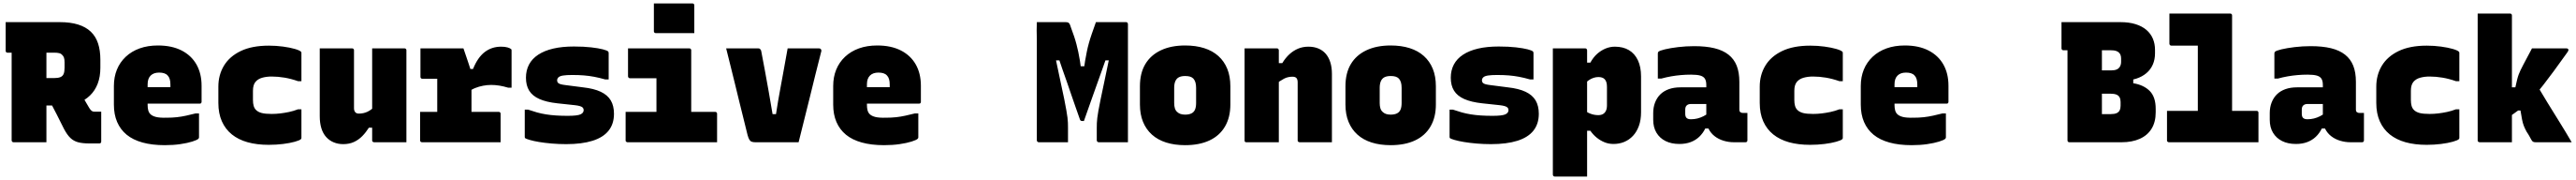

<svg xmlns="http://www.w3.org/2000/svg" viewBox="-20 -829 15040 1049"><path d="M427 -326Q446 -293 464 -263Q482 -233 501 -200Q508 -189 514.5 -183.5Q521 -178 531 -178Q534 -178 537 -178Q540 -178 543 -178H571Q571 -134 571 -91.5Q571 -49 571 -4Q571 1 568 4Q565 7 560 7Q548 7 533 7Q518 7 504 7Q462 7 436 0Q410 -7 391 -25Q372 -43 353 -79Q332 -121 311 -162.5Q290 -204 268 -245ZM13 -700Q92 -700 171 -700Q250 -700 329 -700Q391 -700 436 -686Q481 -672 510 -644.5Q539 -617 552.5 -576Q566 -535 566 -481V-434Q566 -382 550.5 -341.5Q535 -301 505.5 -272.5Q476 -244 436 -229Q396 -214 346 -214Q309 -214 271 -214Q233 -214 196 -214L185 -207V-374Q213 -374 241 -374Q269 -374 296 -374Q319 -374 332.5 -379.5Q346 -385 351.5 -398Q357 -411 357 -434V-466Q357 -483 353.5 -493Q350 -503 343 -509Q336 -517 324.5 -519.5Q313 -522 299 -522Q253 -522 207.5 -522Q162 -522 116 -522Q70 -522 24 -522Q19 -522 16 -525Q13 -528 13 -533Q13 -575 13 -616Q13 -657 13 -700ZM251 0Q202 0 155 0Q108 0 59 0Q54 0 51 -3.5Q48 -7 48 -11Q48 -91 48 -169Q48 -247 48 -325Q48 -403 48 -481Q48 -559 48 -639H265L251 -621Q251 -577 251 -534Q251 -491 251 -448Q251 -390 251 -333Q251 -276 251 -218.5Q251 -161 251 -100Q251 -73 251 -47.5Q251 -22 251 0Z M902 -564Q983 -564 1040 -535Q1097 -506 1127 -453.5Q1157 -401 1157 -329V-235Q1157 -232 1155.5 -229.5Q1154 -227 1152 -226Q1150 -225 1146 -225H915Q900 -225 885.5 -225Q871 -225 857 -225H798V-321H975Q975 -325 975 -327.5Q975 -330 975 -336Q975 -355 971 -368Q967 -381 959 -389Q951 -398 938.5 -402Q926 -406 909 -406Q877 -406 859.5 -388.5Q842 -371 842 -338V-217Q842 -200 845.5 -186.5Q849 -173 858 -164Q869 -153 890.5 -147.5Q912 -142 953 -143Q985 -143 1012.5 -146Q1040 -149 1067 -155Q1094 -161 1122 -168H1142Q1142 -132 1142 -98.5Q1142 -65 1142 -28Q1142 -26 1141 -24Q1140 -22 1138 -20Q1131 -13 1102.5 -4Q1074 5 1032.5 11Q991 17 942 17Q868 17 812 1.5Q756 -14 719.5 -44Q683 -74 664 -118Q645 -162 645 -219V-328Q645 -380 662.5 -423Q680 -466 714 -498Q748 -530 795.5 -547Q843 -564 902 -564Z M1550 -563Q1593 -563 1633 -557.5Q1673 -552 1701 -544Q1729 -536 1737 -528Q1739 -527 1739.5 -524.5Q1740 -522 1740 -520Q1740 -479 1740 -438Q1740 -397 1740 -356H1720Q1680 -370 1641.5 -376.5Q1603 -383 1566 -383Q1536 -383 1511 -376Q1486 -369 1471.5 -351.5Q1457 -334 1457 -300V-246Q1457 -227 1461 -212.5Q1465 -198 1475 -188Q1487 -176 1508 -170.5Q1529 -165 1566 -165Q1591 -165 1616.5 -168Q1642 -171 1668 -176.5Q1694 -182 1720 -192H1740Q1740 -151 1740 -109.5Q1740 -68 1740 -26Q1740 -24 1739.5 -22Q1739 -20 1737 -18Q1730 -11 1701.5 -3Q1673 5 1633 10Q1593 15 1549 15Q1480 15 1426 0Q1372 -15 1334 -45.5Q1296 -76 1275.5 -122Q1255 -168 1255 -229V-324Q1255 -392 1287.5 -446Q1320 -500 1385.5 -531.5Q1451 -563 1550 -563Z M2036 -547Q2040 -547 2042 -545.5Q2044 -544 2045.5 -542Q2047 -540 2047 -536Q2047 -494 2047 -450.5Q2047 -407 2047 -364.5Q2047 -322 2047 -280Q2047 -238 2047 -198Q2047 -184 2054 -175.5Q2061 -167 2075 -167Q2088 -167 2100.5 -169.5Q2113 -172 2125 -177.5Q2137 -183 2149.5 -192.5Q2162 -202 2175 -215V-85H2134Q2117 -58 2095.5 -36Q2074 -14 2046.5 -1.5Q2019 11 1984 11Q1954 11 1928.5 0.5Q1903 -10 1884.5 -30.5Q1866 -51 1856.5 -81.5Q1847 -112 1847 -152Q1847 -188 1847 -227Q1847 -266 1847 -306Q1847 -346 1847 -387Q1847 -427 1847 -467.5Q1847 -508 1847 -547Q1894 -547 1941.5 -547Q1989 -547 2036 -547ZM2342 -547Q2346 -547 2348 -545.5Q2350 -544 2351.5 -542Q2353 -540 2353 -536Q2353 -463 2353 -390.5Q2353 -318 2353 -244.5Q2353 -171 2353 -98Q2353 -80 2353 -63Q2353 -46 2353 -30Q2353 -14 2353 0Q2326 0 2290.5 0Q2255 0 2221.5 0Q2188 0 2164 0Q2161 0 2158.5 -1.5Q2156 -3 2154.5 -5Q2153 -7 2153 -11Q2153 -100 2153 -189.5Q2153 -279 2153 -368.5Q2153 -458 2153 -547Q2179 -547 2213.5 -547Q2248 -547 2282.5 -547Q2317 -547 2342 -547Z M2533 -106V-194Q2533 -207 2533 -219Q2533 -231 2533 -244Q2533 -257 2533 -269Q2533 -286 2533 -303Q2533 -320 2533 -337Q2533 -354 2533 -370H2515Q2498 -370 2480 -370Q2462 -370 2446 -370Q2441 -370 2438 -373Q2435 -376 2435 -381Q2435 -422 2435 -463.5Q2435 -505 2435 -547Q2439 -547 2457 -547Q2475 -547 2500.5 -547Q2526 -547 2555.5 -547Q2585 -547 2612 -547Q2639 -547 2659 -547Q2679 -547 2686 -547Q2686 -547 2691 -532.5Q2696 -518 2703 -497.5Q2710 -477 2717 -456Q2724 -435 2728.5 -420.5Q2733 -406 2733 -406Q2733 -371 2733 -334.5Q2733 -298 2733 -260.5Q2733 -223 2733 -184Q2733 -145 2733 -106ZM2705 -427H2742Q2769 -494 2810 -525.5Q2851 -557 2906 -557Q2929 -557 2944 -552.5Q2959 -548 2964 -543Q2966 -542 2966.5 -539.5Q2967 -537 2967 -533Q2967 -479 2967 -425.5Q2967 -372 2967 -318H2947Q2921 -326 2896.5 -330Q2872 -334 2848 -334Q2825 -334 2801 -329.5Q2777 -325 2754.5 -316Q2732 -307 2715 -293ZM2433 -177H2892Q2896 -177 2898 -175.5Q2900 -174 2901.5 -172Q2903 -170 2903 -166Q2903 -143 2903 -113Q2903 -83 2903 -52.5Q2903 -22 2903 0H2445Q2439 0 2436 -3Q2433 -6 2433 -11Q2433 -33 2433 -63.5Q2433 -94 2433 -124.5Q2433 -155 2433 -177Z M3295 -154Q3351 -154 3369.5 -162.5Q3388 -171 3388 -187Q3388 -196 3383 -201.5Q3378 -207 3366.5 -210.5Q3355 -214 3337 -216L3234 -227Q3170 -234 3129.5 -252Q3089 -270 3070 -300.5Q3051 -331 3051 -376Q3051 -419 3069 -453Q3087 -487 3123 -510.5Q3159 -534 3211 -546Q3263 -558 3331 -558Q3389 -558 3432 -553Q3475 -548 3500 -541.5Q3525 -535 3531 -529Q3532 -528 3532.5 -526.5Q3533 -525 3533.5 -523.5Q3534 -522 3534 -519Q3534 -481 3534 -442.5Q3534 -404 3534 -366H3514Q3479 -376 3449.5 -381.5Q3420 -387 3390 -389.5Q3360 -392 3321 -392Q3288 -392 3268.5 -389Q3249 -386 3241 -378.5Q3233 -371 3233 -360Q3233 -352 3238 -346.5Q3243 -341 3254.5 -338Q3266 -335 3283 -333L3384 -320Q3448 -313 3488 -294Q3528 -275 3546.5 -243.5Q3565 -212 3565 -166Q3565 -107 3533.5 -67.5Q3502 -28 3439.5 -8.5Q3377 11 3286 11Q3243 11 3202 7.5Q3161 4 3128 -1.5Q3095 -7 3073 -13.5Q3051 -20 3046 -24Q3045 -26 3044.5 -27.5Q3044 -29 3044 -31Q3044 -71 3044 -110.5Q3044 -150 3044 -190H3064Q3090 -181 3115 -174Q3140 -167 3168 -162.5Q3196 -158 3227.5 -156Q3259 -154 3295 -154Z M3813 -146V-197Q3813 -210 3813 -224Q3813 -238 3813 -252Q3813 -264 3813 -276Q3813 -288 3813 -300Q3813 -312 3813 -324.5Q3813 -337 3813 -349Q3813 -361 3813 -373H3793Q3770 -373 3747.5 -373Q3725 -373 3703 -373Q3681 -373 3658 -373Q3655 -373 3652.5 -374.5Q3650 -376 3648.5 -378.5Q3647 -381 3647 -384Q3647 -426 3647 -466Q3647 -506 3647 -547Q3707 -547 3766.5 -547Q3826 -547 3886 -547Q3946 -547 4005 -547Q4009 -547 4011 -545.5Q4013 -544 4014.5 -542Q4016 -540 4016 -536Q4016 -494 4016 -454Q4016 -414 4016 -375.5Q4016 -337 4016 -299Q4016 -261 4016 -223Q4016 -185 4016 -146ZM3633 -177H4156Q4160 -177 4162 -175.5Q4164 -174 4165.5 -172Q4167 -170 4167 -166Q4167 -143 4167 -113Q4167 -83 4167 -53Q4167 -23 4167 0H3645Q3641 0 3638.5 -1.5Q3636 -3 3634.5 -5Q3633 -7 3633 -11Q3633 -34 3633 -64Q3633 -94 3633 -124Q3633 -154 3633 -177ZM3798 -809Q3819 -809 3848.5 -809Q3878 -809 3910.5 -809Q3943 -809 3972.5 -809Q4002 -809 4023 -809Q4028 -809 4031 -806Q4034 -803 4034 -798V-636Q4013 -636 3983.5 -636Q3954 -636 3921.5 -636Q3889 -636 3859.5 -636Q3830 -636 3809 -636Q3804 -636 3801 -639Q3798 -642 3798 -647Z M4408 -547Q4413 -547 4416 -545Q4419 -543 4421.5 -539.5Q4424 -536 4425 -530Q4436 -473 4447 -413.5Q4458 -354 4469 -292Q4480 -230 4491 -164H4511Q4517 -205 4524 -244.5Q4531 -284 4538 -322Q4545 -360 4552 -398Q4559 -436 4565.5 -472.5Q4572 -509 4579 -547Q4625 -547 4671 -547Q4717 -547 4762 -547Q4768 -547 4771 -544.5Q4774 -542 4775.5 -537.5Q4777 -533 4775 -528Q4758 -462 4741.5 -396Q4725 -330 4709 -264Q4693 -198 4676 -132Q4659 -66 4643 0Q4576 0 4510.5 0Q4445 0 4391 0Q4378 0 4369.5 -3Q4361 -6 4355.5 -15Q4350 -24 4345 -42Q4334 -87 4322 -135Q4310 -183 4297.5 -233.5Q4285 -284 4272.5 -336Q4260 -388 4246.5 -441Q4233 -494 4220 -547Q4267 -547 4314 -547Q4361 -547 4408 -547Z M5102 -564Q5183 -564 5240 -535Q5297 -506 5327 -453.5Q5357 -401 5357 -329V-235Q5357 -232 5355.5 -229.5Q5354 -227 5352 -226Q5350 -225 5346 -225H5115Q5100 -225 5085.5 -225Q5071 -225 5057 -225H4998V-321H5175Q5175 -325 5175 -327.5Q5175 -330 5175 -336Q5175 -355 5171 -368Q5167 -381 5159 -389Q5151 -398 5138.5 -402Q5126 -406 5109 -406Q5077 -406 5059.5 -388.5Q5042 -371 5042 -338V-217Q5042 -200 5045.5 -186.5Q5049 -173 5058 -164Q5069 -153 5090.5 -147.5Q5112 -142 5153 -143Q5185 -143 5212.5 -146Q5240 -149 5267 -155Q5294 -161 5322 -168H5342Q5342 -132 5342 -98.5Q5342 -65 5342 -28Q5342 -26 5341 -24Q5340 -22 5338 -20Q5331 -13 5302.5 -4Q5274 5 5232.5 11Q5191 17 5142 17Q5068 17 5012 1.5Q4956 -14 4919.5 -44Q4883 -74 4864 -118Q4845 -162 4845 -219V-328Q4845 -380 4862.5 -423Q4880 -466 4914 -498Q4948 -530 4995.5 -547Q5043 -564 5102 -564Z M6216 0Q6174 0 6131 0Q6088 0 6045 0Q6042 0 6039.5 -1.5Q6037 -3 6035.5 -5.5Q6034 -8 6034 -11Q6034 -85 6034 -159Q6034 -233 6034 -306.5Q6034 -380 6034 -454Q6034 -528 6034 -601Q6033 -626 6033 -650.5Q6033 -675 6034 -700Q6064 -700 6092.5 -700Q6121 -700 6148.5 -700Q6176 -700 6201 -700Q6209 -700 6214.5 -698.5Q6220 -697 6224 -691.5Q6228 -686 6232 -672Q6244 -640 6252 -616Q6260 -592 6265.5 -570.5Q6271 -549 6276 -526.5Q6281 -504 6285.5 -475.5Q6290 -447 6295 -408L6265 -443H6338L6306 -408Q6311 -446 6316 -475Q6321 -504 6326 -528.5Q6331 -553 6338 -578Q6345 -603 6355 -632Q6365 -661 6379 -700Q6409 -700 6438.5 -700Q6468 -700 6497 -700Q6526 -700 6555 -700Q6559 -700 6561 -698.5Q6563 -697 6564.5 -694.5Q6566 -692 6566 -689Q6566 -640 6566 -590.5Q6566 -541 6566 -492Q6566 -443 6566 -393.5Q6566 -344 6566 -295Q6566 -246 6566 -196.5Q6566 -147 6566 -98Q6566 -82 6566 -65.5Q6566 -49 6566 -33Q6566 -17 6566 0Q6524 0 6481 0Q6438 0 6395 0Q6392 0 6389.5 -1.5Q6387 -3 6385.5 -5.5Q6384 -8 6384 -11Q6384 -23 6384 -34.5Q6384 -46 6384 -58.5Q6384 -71 6384 -84Q6384 -99 6384.5 -112Q6385 -125 6387 -141.5Q6389 -158 6393.5 -184Q6398 -210 6406.5 -250.5Q6415 -291 6428 -352.5Q6441 -414 6459 -501L6468 -477H6415L6443 -501Q6430 -464 6416.5 -426Q6403 -388 6389.5 -350.5Q6376 -313 6362.5 -275Q6349 -237 6335.5 -199Q6322 -161 6309 -124Q6306 -124 6303.5 -124Q6301 -124 6298 -124Q6294 -124 6291 -125.5Q6288 -127 6286 -132Q6273 -169 6260 -205.5Q6247 -242 6234.5 -279Q6222 -316 6209 -353Q6196 -390 6183 -426.5Q6170 -463 6158 -500L6181 -477H6129L6141 -501Q6159 -413 6172.5 -352.5Q6186 -292 6194 -251.5Q6202 -211 6206.5 -185.5Q6211 -160 6213 -143.5Q6215 -127 6215.5 -113.5Q6216 -100 6216 -84Q6216 -62 6216 -42.5Q6216 -23 6216 0Z M6900 -564Q6962 -564 7011 -548.5Q7060 -533 7094 -502.5Q7128 -472 7146 -428Q7164 -384 7164 -326V-220Q7164 -145 7132.5 -91.5Q7101 -38 7042 -10.5Q6983 17 6900 17Q6838 17 6789 1.5Q6740 -14 6706 -44.5Q6672 -75 6654 -119Q6636 -163 6636 -220V-326Q6636 -403 6667.5 -455.5Q6699 -508 6758.5 -536Q6818 -564 6900 -564ZM6900 -386Q6878 -386 6864 -379Q6850 -372 6843 -356.5Q6836 -341 6836 -317V-229Q6836 -211 6840 -198Q6844 -185 6853 -177Q6861 -169 6872.5 -165Q6884 -161 6900 -161Q6922 -161 6936.5 -168Q6951 -175 6957.5 -190Q6964 -205 6964 -229V-317Q6964 -336 6960 -349Q6956 -362 6948 -371Q6940 -379 6928.5 -382.5Q6917 -386 6900 -386Z M7757 0Q7709 0 7662.5 0Q7616 0 7568 0Q7565 0 7562.5 -1.5Q7560 -3 7558.5 -5Q7557 -7 7557 -11Q7557 -67 7557 -123.5Q7557 -180 7557 -236.5Q7557 -293 7557 -349Q7557 -366 7550 -374Q7543 -382 7526 -382Q7515 -382 7502.5 -379.5Q7490 -377 7477.5 -370.5Q7465 -364 7451.5 -355Q7438 -346 7425 -332V-461H7467Q7486 -492 7509 -513Q7532 -534 7559.5 -545.5Q7587 -557 7620 -557Q7652 -557 7677.5 -546.5Q7703 -536 7720.5 -516Q7738 -496 7747.5 -466.5Q7757 -437 7757 -399Q7757 -347 7757 -297Q7757 -247 7757 -197.5Q7757 -148 7757 -98Q7757 -74 7757 -49.5Q7757 -25 7757 0ZM7447 0Q7420 0 7386 0Q7352 0 7318 0Q7284 0 7258 0Q7255 0 7253 -0.5Q7251 -1 7249.5 -2.5Q7248 -4 7247.5 -6Q7247 -8 7247 -11Q7247 -66 7247 -120.5Q7247 -175 7247 -230Q7247 -285 7247 -339.5Q7247 -394 7247 -449Q7247 -476 7247 -501Q7247 -526 7247 -547Q7276 -547 7310.5 -547Q7345 -547 7378.5 -547Q7412 -547 7436 -547Q7440 -547 7442 -545.5Q7444 -544 7445.5 -541.5Q7447 -539 7447 -535Q7447 -447 7447 -357.5Q7447 -268 7447 -178.5Q7447 -89 7447 0Z M8100 -564Q8162 -564 8211 -548.5Q8260 -533 8294 -502.5Q8328 -472 8346 -428Q8364 -384 8364 -326V-220Q8364 -145 8332.5 -91.5Q8301 -38 8242 -10.5Q8183 17 8100 17Q8038 17 7989 1.5Q7940 -14 7906 -44.5Q7872 -75 7854 -119Q7836 -163 7836 -220V-326Q7836 -403 7867.5 -455.5Q7899 -508 7958.5 -536Q8018 -564 8100 -564ZM8100 -386Q8078 -386 8064 -379Q8050 -372 8043 -356.5Q8036 -341 8036 -317V-229Q8036 -211 8040 -198Q8044 -185 8053 -177Q8061 -169 8072.5 -165Q8084 -161 8100 -161Q8122 -161 8136.5 -168Q8151 -175 8157.5 -190Q8164 -205 8164 -229V-317Q8164 -336 8160 -349Q8156 -362 8148 -371Q8140 -379 8128.5 -382.5Q8117 -386 8100 -386Z M8695 -154Q8751 -154 8769.5 -162.5Q8788 -171 8788 -187Q8788 -196 8783 -201.5Q8778 -207 8766.5 -210.5Q8755 -214 8737 -216L8634 -227Q8570 -234 8529.5 -252Q8489 -270 8470 -300.5Q8451 -331 8451 -376Q8451 -419 8469 -453Q8487 -487 8523 -510.5Q8559 -534 8611 -546Q8663 -558 8731 -558Q8789 -558 8832 -553Q8875 -548 8900 -541.5Q8925 -535 8931 -529Q8932 -528 8932.5 -526.5Q8933 -525 8933.5 -523.5Q8934 -522 8934 -519Q8934 -481 8934 -442.5Q8934 -404 8934 -366H8914Q8879 -376 8849.5 -381.5Q8820 -387 8790 -389.5Q8760 -392 8721 -392Q8688 -392 8668.5 -389Q8649 -386 8641 -378.5Q8633 -371 8633 -360Q8633 -352 8638 -346.5Q8643 -341 8654.5 -338Q8666 -335 8683 -333L8784 -320Q8848 -313 8888 -294Q8928 -275 8946.5 -243.5Q8965 -212 8965 -166Q8965 -107 8933.5 -67.5Q8902 -28 8839.5 -8.5Q8777 11 8686 11Q8643 11 8602 7.5Q8561 4 8528 -1.5Q8495 -7 8473 -13.5Q8451 -20 8446 -24Q8445 -26 8444.5 -27.5Q8444 -29 8444 -31Q8444 -71 8444 -110.5Q8444 -150 8444 -190H8464Q8490 -181 8515 -174Q8540 -167 8568 -162.5Q8596 -158 8627.5 -156Q8659 -154 8695 -154Z M9047 -547Q9072 -547 9106.5 -547Q9141 -547 9175.5 -547Q9210 -547 9236 -547Q9240 -547 9242 -545.5Q9244 -544 9245.5 -541.5Q9247 -539 9247 -535Q9247 -444 9247 -352Q9247 -260 9247 -168Q9247 -76 9247 16Q9247 108 9247 200Q9221 200 9186.5 200Q9152 200 9117.5 200Q9083 200 9058 200Q9055 200 9052.5 198.5Q9050 197 9048.5 194.5Q9047 192 9047 189Q9047 110 9047 28Q9047 -54 9047 -135.5Q9047 -217 9047 -295.5Q9047 -374 9047 -446Q9047 -475 9047 -500Q9047 -525 9047 -547ZM9409 -557Q9457 -557 9491 -537Q9525 -517 9543.5 -478Q9562 -439 9562 -384V-175Q9562 -130 9549.5 -95.5Q9537 -61 9515 -37.5Q9493 -14 9464 -2Q9435 10 9401 10Q9373 10 9348.5 0Q9324 -10 9303 -27Q9282 -44 9266 -67H9220V-195Q9242 -176 9265 -167Q9288 -158 9312 -158Q9329 -158 9340 -164.5Q9351 -171 9357 -183.5Q9363 -196 9363 -216V-322Q9363 -339 9359.5 -350Q9356 -361 9349 -368Q9343 -374 9334 -377Q9325 -380 9313 -380Q9299 -380 9285 -375.5Q9271 -371 9257.5 -362Q9244 -353 9232 -339V-464H9266Q9283 -495 9305.5 -515Q9328 -535 9354.5 -546Q9381 -557 9409 -557Z M10136 -352Q10136 -332 10136 -312Q10136 -292 10136 -271.5Q10136 -251 10136 -230.5Q10136 -210 10136 -190Q10136 -184 10138.5 -179Q10141 -174 10147 -173Q10148 -172 10150 -171.5Q10152 -171 10155 -171Q10156 -171 10157 -171Q10158 -171 10160 -171H10183Q10183 -131 10183 -91Q10183 -51 10183 -11Q10183 -6 10180 -3Q10177 0 10172 0Q10167 0 10144.5 0Q10122 0 10105 0Q10073 0 10043.5 -9Q10014 -18 9991.5 -35.5Q9969 -53 9956 -79Q9943 -105 9943 -140Q9943 -173 9943 -206Q9943 -239 9943 -272Q9943 -283 9943 -293Q9943 -303 9943 -313.5Q9943 -324 9943 -334Q9943 -357 9935 -370Q9927 -383 9908 -388.5Q9889 -394 9854 -394Q9824 -394 9795 -391.5Q9766 -389 9737.5 -384Q9709 -379 9680 -371H9660Q9660 -408 9660 -444.5Q9660 -481 9660 -517Q9660 -521 9661 -523.5Q9662 -526 9663 -527Q9670 -534 9701.5 -541.5Q9733 -549 9778.5 -554.5Q9824 -560 9872 -560Q9941 -560 9990.5 -548Q10040 -536 10072.5 -510.5Q10105 -485 10120.5 -446Q10136 -407 10136 -352ZM9820 -166Q9820 -149 9828 -141.5Q9836 -134 9853 -134Q9873 -134 9891 -138.5Q9909 -143 9926 -151.5Q9943 -160 9960 -173L9969 -80H9937Q9923 -52 9902 -32Q9881 -12 9852 -1Q9823 10 9786 10Q9739 10 9705 -7Q9671 -24 9652 -55.5Q9633 -87 9633 -131V-170Q9633 -204 9644 -232Q9655 -260 9675 -279.5Q9695 -299 9724.5 -309.5Q9754 -320 9792 -320Q9830 -320 9864.5 -320Q9899 -320 9928.5 -320Q9958 -320 9980 -320Q9988 -320 9992 -310Q9996 -300 9997.5 -279Q9999 -258 9999 -223Q9975 -223 9951 -223Q9927 -223 9902.5 -223Q9878 -223 9854 -223Q9846 -223 9839.5 -221Q9833 -219 9828 -214Q9824 -210 9822 -204Q9820 -198 9820 -190Z M10550 -563Q10593 -563 10633 -557.5Q10673 -552 10701 -544Q10729 -536 10737 -528Q10739 -527 10739.5 -524.5Q10740 -522 10740 -520Q10740 -479 10740 -438Q10740 -397 10740 -356H10720Q10680 -370 10641.5 -376.5Q10603 -383 10566 -383Q10536 -383 10511 -376Q10486 -369 10471.5 -351.5Q10457 -334 10457 -300V-246Q10457 -227 10461 -212.5Q10465 -198 10475 -188Q10487 -176 10508 -170.5Q10529 -165 10566 -165Q10591 -165 10616.5 -168Q10642 -171 10668 -176.5Q10694 -182 10720 -192H10740Q10740 -151 10740 -109.5Q10740 -68 10740 -26Q10740 -24 10739.5 -22Q10739 -20 10737 -18Q10730 -11 10701.5 -3Q10673 5 10633 10Q10593 15 10549 15Q10480 15 10426 0Q10372 -15 10334 -45.5Q10296 -76 10275.5 -122Q10255 -168 10255 -229V-324Q10255 -392 10287.5 -446Q10320 -500 10385.5 -531.5Q10451 -563 10550 -563Z M11102 -564Q11183 -564 11240 -535Q11297 -506 11327 -453.5Q11357 -401 11357 -329V-235Q11357 -232 11355.5 -229.5Q11354 -227 11352 -226Q11350 -225 11346 -225H11115Q11100 -225 11085.5 -225Q11071 -225 11057 -225H10998V-321H11175Q11175 -325 11175 -327.5Q11175 -330 11175 -336Q11175 -355 11171 -368Q11167 -381 11159 -389Q11151 -398 11138.5 -402Q11126 -406 11109 -406Q11077 -406 11059.5 -388.5Q11042 -371 11042 -338V-217Q11042 -200 11045.5 -186.5Q11049 -173 11058 -164Q11069 -153 11090.5 -147.5Q11112 -142 11153 -143Q11185 -143 11212.5 -146Q11240 -149 11267 -155Q11294 -161 11322 -168H11342Q11342 -132 11342 -98.5Q11342 -65 11342 -28Q11342 -26 11341 -24Q11340 -22 11338 -20Q11331 -13 11302.5 -4Q11274 5 11232.5 11Q11191 17 11142 17Q11068 17 11012 1.5Q10956 -14 10919.5 -44Q10883 -74 10864 -118Q10845 -162 10845 -219V-328Q10845 -380 10862.5 -423Q10880 -466 10914 -498Q10948 -530 10995.5 -547Q11043 -564 11102 -564Z M12368 0Q12330 0 12281.5 0Q12233 0 12186 0Q12139 0 12105 0Q12071 0 12063 0Q12058 0 12055 -3Q12052 -6 12052 -11Q12052 -92 12052 -171Q12052 -250 12052 -328.5Q12052 -407 12052 -485.5Q12052 -564 12052 -645H12262L12253 -618Q12253 -575 12253 -540Q12253 -505 12253 -464Q12253 -427 12253 -390Q12253 -353 12253 -315.5Q12253 -278 12253 -240.5Q12253 -203 12253 -164Q12262 -164 12270.5 -164Q12279 -164 12287.5 -164Q12296 -164 12304 -164Q12326 -164 12338.5 -169.5Q12351 -175 12356.5 -186Q12362 -197 12362 -213V-235Q12362 -251 12356 -262Q12350 -273 12337 -278Q12324 -283 12303 -283H12187L12189 -374H12436V-344Q12497 -334 12532 -299Q12567 -264 12567 -195V-174Q12567 -118 12543 -79Q12519 -40 12474 -20Q12429 0 12368 0ZM12017 -700Q12101 -700 12186.5 -700Q12272 -700 12361 -700Q12412 -700 12450 -688Q12488 -676 12513 -654.5Q12538 -633 12550.5 -603.5Q12563 -574 12563 -539V-518Q12563 -482 12550 -452.5Q12537 -423 12512.5 -402.5Q12488 -382 12454.5 -371Q12421 -360 12381 -360Q12326 -360 12284 -360Q12242 -360 12203 -360L12189 -351L12187 -419Q12220 -419 12249 -419Q12278 -419 12310 -419Q12328 -419 12340 -424.5Q12352 -430 12358.5 -441.5Q12365 -453 12365 -469V-487Q12365 -499 12362 -507.5Q12359 -516 12353 -522Q12346 -529 12335 -532.5Q12324 -536 12307 -536Q12261 -536 12214 -536Q12167 -536 12120.5 -536Q12074 -536 12028 -536Q12023 -536 12020 -539.5Q12017 -543 12017 -547Q12017 -586 12017 -623.5Q12017 -661 12017 -700Z M12633 -183H13155Q13160 -183 13162 -181.5Q13164 -180 13165.5 -178Q13167 -176 13167 -172Q13167 -150 13167 -118Q13167 -86 13167 -54.5Q13167 -23 13167 0H12645Q12641 0 12638.5 -1.5Q12636 -3 12634.5 -5Q12633 -7 12633 -11Q12633 -34 12633 -65.5Q12633 -97 12633 -129Q12633 -161 12633 -183ZM12647 -750Q12707 -750 12765.5 -750Q12824 -750 12883 -750Q12942 -750 13002 -750Q13006 -750 13008 -748.5Q13010 -747 13011.5 -745Q13013 -743 13013 -739Q13013 -662 13013 -584.5Q13013 -507 13013 -429.5Q13013 -352 13013 -274.5Q13013 -197 13013 -120H12801L12813 -152Q12813 -163 12813 -175Q12813 -187 12813 -198Q12813 -234 12813 -276.5Q12813 -319 12813 -366.5Q12813 -414 12813 -463.5Q12813 -513 12813 -563H12807Q12770 -563 12731.5 -563Q12693 -563 12658 -563Q12655 -563 12652.5 -564.5Q12650 -566 12648.5 -568.5Q12647 -571 12647 -574Q12647 -618 12647 -662Q12647 -706 12647 -750Z M13736 -352Q13736 -332 13736 -312Q13736 -292 13736 -271.5Q13736 -251 13736 -230.5Q13736 -210 13736 -190Q13736 -184 13738.5 -179Q13741 -174 13747 -173Q13748 -172 13750 -171.5Q13752 -171 13755 -171Q13756 -171 13757 -171Q13758 -171 13760 -171H13783Q13783 -131 13783 -91Q13783 -51 13783 -11Q13783 -6 13780 -3Q13777 0 13772 0Q13767 0 13744.5 0Q13722 0 13705 0Q13673 0 13643.5 -9Q13614 -18 13591.5 -35.5Q13569 -53 13556 -79Q13543 -105 13543 -140Q13543 -173 13543 -206Q13543 -239 13543 -272Q13543 -283 13543 -293Q13543 -303 13543 -313.5Q13543 -324 13543 -334Q13543 -357 13535 -370Q13527 -383 13508 -388.5Q13489 -394 13454 -394Q13424 -394 13395 -391.5Q13366 -389 13337.5 -384Q13309 -379 13280 -371H13260Q13260 -408 13260 -444.5Q13260 -481 13260 -517Q13260 -521 13261 -523.5Q13262 -526 13263 -527Q13270 -534 13301.5 -541.5Q13333 -549 13378.5 -554.5Q13424 -560 13472 -560Q13541 -560 13590.5 -548Q13640 -536 13672.5 -510.5Q13705 -485 13720.5 -446Q13736 -407 13736 -352ZM13420 -166Q13420 -149 13428 -141.5Q13436 -134 13453 -134Q13473 -134 13491 -138.5Q13509 -143 13526 -151.5Q13543 -160 13560 -173L13569 -80H13537Q13523 -52 13502 -32Q13481 -12 13452 -1Q13423 10 13386 10Q13339 10 13305 -7Q13271 -24 13252 -55.5Q13233 -87 13233 -131V-170Q13233 -204 13244 -232Q13255 -260 13275 -279.5Q13295 -299 13324.5 -309.5Q13354 -320 13392 -320Q13430 -320 13464.5 -320Q13499 -320 13528.5 -320Q13558 -320 13580 -320Q13588 -320 13592 -310Q13596 -300 13597.5 -279Q13599 -258 13599 -223Q13575 -223 13551 -223Q13527 -223 13502.5 -223Q13478 -223 13454 -223Q13446 -223 13439.5 -221Q13433 -219 13428 -214Q13424 -210 13422 -204Q13420 -198 13420 -190Z M14150 -563Q14193 -563 14233 -557.5Q14273 -552 14301 -544Q14329 -536 14337 -528Q14339 -527 14339.5 -524.5Q14340 -522 14340 -520Q14340 -479 14340 -438Q14340 -397 14340 -356H14320Q14280 -370 14241.5 -376.5Q14203 -383 14166 -383Q14136 -383 14111 -376Q14086 -369 14071.5 -351.5Q14057 -334 14057 -300V-246Q14057 -227 14061 -212.5Q14065 -198 14075 -188Q14087 -176 14108 -170.5Q14129 -165 14166 -165Q14191 -165 14216.5 -168Q14242 -171 14268 -176.5Q14294 -182 14320 -192H14340Q14340 -151 14340 -109.5Q14340 -68 14340 -26Q14340 -24 14339.5 -22Q14339 -20 14337 -18Q14330 -11 14301.5 -3Q14273 5 14233 10Q14193 15 14149 15Q14080 15 14026 0Q13972 -15 13934 -45.5Q13896 -76 13875.5 -122Q13855 -168 13855 -229V-324Q13855 -392 13887.5 -446Q13920 -500 13985.5 -531.5Q14051 -563 14150 -563Z M14647 0Q14620 0 14586 0Q14552 0 14518 0Q14484 0 14458 0Q14455 0 14452.5 -1.5Q14450 -3 14448.5 -5Q14447 -7 14447 -11Q14447 -91 14447 -171Q14447 -251 14447 -331.5Q14447 -412 14447 -492Q14447 -572 14447 -652Q14447 -679 14447 -704Q14447 -729 14447 -750Q14476 -750 14510.5 -750Q14545 -750 14578.5 -750Q14612 -750 14636 -750Q14640 -750 14642 -748.5Q14644 -747 14645.5 -745Q14647 -743 14647 -739Q14647 -647 14647 -560Q14647 -473 14647 -385.5Q14647 -298 14647 -203Q14647 -108 14647 0ZM14786 0Q14777 0 14771.5 -2.5Q14766 -5 14762 -12Q14760 -15 14757 -20.5Q14754 -26 14750.5 -32.5Q14747 -39 14742.5 -46.5Q14738 -54 14733 -61Q14723 -79 14716.5 -95.5Q14710 -112 14706 -133.5Q14702 -155 14697 -185H14654L14781 -353Q14817 -292 14853 -233.5Q14889 -175 14925 -117.5Q14961 -60 14996 0Q14972 0 14938.5 0Q14905 0 14866 0Q14827 0 14786 0ZM14625 -320H14667Q14673 -348 14677.5 -365.5Q14682 -383 14686.5 -395Q14691 -407 14697 -419.5Q14703 -432 14713 -451Q14722 -468 14730 -483Q14738 -498 14746.5 -514Q14755 -530 14764 -547H14966Q14969 -547 14971.5 -546Q14974 -545 14975.5 -543Q14977 -541 14977 -539Q14977 -535 14975.5 -532Q14974 -529 14970 -523Q14925 -460 14891 -414Q14857 -368 14830 -333.5Q14803 -299 14780 -273.5Q14757 -248 14734 -227Q14711 -206 14684.5 -186Q14658 -166 14625 -143Z"/></svg>

Font: Recursive Monospace Black
Style: Regular
Weight: 900
Version: Version 1.047